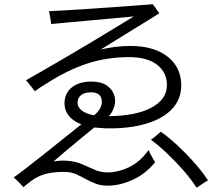

<svg xmlns="http://www.w3.org/2000/svg" viewBox="-20 -831 1040 911"><path d="M91 57Q88 53 79 43.5Q70 34 60 24.5Q50 15 45 11Q73 -9 113.5 -40.5Q154 -72 200 -108.5Q246 -145 289.5 -180Q333 -215 366 -241Q325 -257 305.5 -283Q286 -309 286 -340Q286 -388 320.5 -416Q355 -444 413 -444Q461 -444 488.5 -424Q516 -404 523.5 -374Q531 -344 518 -314Q515 -306 509.5 -297Q504 -288 496 -280Q626 -281 699 -320.5Q772 -360 772 -427Q772 -488 725 -524Q678 -560 593 -560Q487 -560 393 -529Q299 -498 201 -435Q183 -424 168.5 -414.5Q154 -405 145 -398Q142 -403 133.5 -413.5Q125 -424 116.5 -435Q108 -446 103 -450Q128 -464 175 -491Q222 -518 281 -552.5Q340 -587 402 -624Q464 -661 519.5 -695Q575 -729 615 -753Q570 -749 512 -743.5Q454 -738 396 -733Q338 -728 292 -723.5Q246 -719 223 -717Q223 -722 220.5 -735Q218 -748 216 -761Q214 -774 212 -778Q239 -779 289.5 -782Q340 -785 402 -789Q464 -793 525 -797.5Q586 -802 634.5 -805.5Q683 -809 705 -811Q707 -809 713.5 -799.5Q720 -790 727 -780.5Q734 -771 736 -768Q722 -759 680 -733Q638 -707 580 -671.5Q522 -636 458 -596Q529 -613 598 -613Q711 -613 775.5 -562Q840 -511 840 -426Q840 -360 796 -313.5Q752 -267 671.5 -243.5Q591 -220 483 -222Q467 -223 453.5 -224Q440 -225 427 -226Q389 -195 337 -152Q285 -109 234 -65Q267 -71 300 -68Q340 -65 370.5 -51.5Q401 -38 429 -25.5Q457 -13 490 -13Q540 -13 592 -37.5Q644 -62 685 -119Q687 -113 693.5 -100.5Q700 -88 707 -76.5Q714 -65 716 -61Q670 -5 609 22.5Q548 50 490 50Q460 50 434.5 40.5Q409 31 386.5 18.5Q364 6 342 -4Q320 -14 295 -15Q247 -17 201.5 -7Q156 3 109 42Q104 46 99.5 50Q95 54 91 57ZM913 60Q889 22 852 -20.5Q815 -63 774 -102Q733 -141 696 -168Q701 -171 711 -179Q721 -187 730.5 -195.5Q740 -204 743 -206Q784 -177 825.5 -138Q867 -99 904 -57Q941 -15 967 25Q962 27 951 34.5Q940 42 929 49Q918 56 913 60ZM427 -284Q451 -305 458 -323Q469 -350 458 -371.5Q447 -393 412 -393Q381 -393 364.5 -379.5Q348 -366 348 -343Q348 -322 369 -306Q390 -290 427 -284Z"/></svg>

Font: Zen Kaku Gothic Antique
Style: Regular
Weight: 400
Designer: Yoshimichi Ohira
Foundry: Positype
Version: Version 1.001